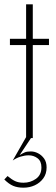

<svg xmlns="http://www.w3.org/2000/svg" viewBox="-34 -640 259 890"><path d="M89 -8 25 104Q42 92 61.5 86Q81 80 99 80Q122 80 140 93.5Q158 107 158 136Q158 171 132.5 189Q107 207 75 207Q52 207 36 199.5Q20 192 1 176L-14 192Q7 213 27 221.5Q47 230 75 230Q103 230 127 219Q151 208 166.5 187Q182 166 182 136Q182 111 170.5 95Q159 79 142.5 70.5Q126 62 109 62Q91 62 81.5 66Q72 70 57 79L115 -8ZM12 -460V-431H193V-460ZM87 -620V0H118V-620Z"/></svg>

Font: Jost ExtraLight
Style: Regular
Weight: 250
Version: Version 3.710